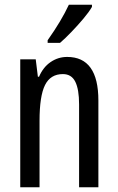

<svg xmlns="http://www.w3.org/2000/svg" viewBox="-20 -786 496 806"><path d="M262 -547Q393 -547 393 -364V0H312V-348Q312 -411 296 -443Q280 -475 244 -475Q192 -475 169 -429Q146 -383 146 -279V0H65V-537H130L139 -464H144Q161 -504 192.5 -525.5Q224 -547 262 -547ZM366 -757Q354 -736 330 -707.5Q306 -679 279.5 -651.5Q253 -624 232 -606H180V-617Q238 -699 269 -766H366Z"/></svg>

Font: Noto Sans Ethiopic ExtraCondensed
Style: Regular
Weight: 400
Width: 2
Designer: Monotype Design Team
Foundry: Monotype Imaging Inc.
Version: Version 2.102; ttfautohint (v1.8.4.7-5d5b)